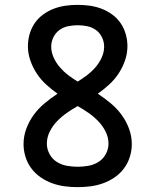

<svg xmlns="http://www.w3.org/2000/svg" viewBox="-20 -763 640 791"><path d="M300 8Q273 8 246.5 4.5Q220 1 195 -8Q170 -17 147.5 -32.5Q125 -48 109 -69.5Q93 -91 85 -117Q77 -143 77 -169Q77 -202 88.5 -233Q100 -264 119.5 -290.5Q139 -317 164.5 -338Q190 -359 217 -377Q193 -394 170.5 -414.5Q148 -435 131.5 -460Q115 -485 105 -514Q95 -543 95 -573Q95 -598 102 -622.5Q109 -647 123 -667.5Q137 -688 157.5 -703Q178 -718 201.5 -727Q225 -736 250 -739.5Q275 -743 300 -743Q325 -743 350 -739.5Q375 -736 398.5 -727Q422 -718 442.5 -703Q463 -688 477 -667.5Q491 -647 498 -622.5Q505 -598 505 -573Q505 -543 495 -514Q485 -485 468.5 -460Q452 -435 429.5 -414.5Q407 -394 383 -377Q410 -359 435.5 -338Q461 -317 480.5 -290.5Q500 -264 511.5 -233Q523 -202 523 -169Q523 -143 515 -117Q507 -91 491 -69.5Q475 -48 452.5 -32.5Q430 -17 405 -8Q380 1 353.5 4.5Q327 8 300 8ZM300 -427Q320 -439 339 -453.5Q358 -468 373.5 -486Q389 -504 399 -526Q409 -548 409 -571Q409 -591 400 -609.5Q391 -628 375 -639.5Q359 -651 339.5 -655Q320 -659 300 -659Q280 -659 260.5 -655Q241 -651 225 -639.5Q209 -628 200 -609.5Q191 -591 191 -571Q191 -548 201 -526Q211 -504 226.5 -486Q242 -468 261 -453.5Q280 -439 300 -427ZM300 -76Q322 -76 344.5 -80Q367 -84 386 -96Q405 -108 416 -128.5Q427 -149 427 -171Q427 -197 415 -221Q403 -245 384.5 -264Q366 -283 344.5 -298Q323 -313 300 -326Q277 -313 255.5 -298Q234 -283 215.5 -264Q197 -245 185 -221Q173 -197 173 -171Q173 -149 184 -128.5Q195 -108 214 -96Q233 -84 255.5 -80Q278 -76 300 -76Z"/></svg>

Font: Iosevka Curly Medium Extended
Style: Regular
Weight: 500
Width: 7
Monospace: yes
Designer: Belleve Invis
Foundry: Belleve Invis
Version: Version 11.1.0; ttfautohint (v1.8.3)